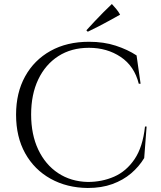

<svg xmlns="http://www.w3.org/2000/svg" viewBox="-20 -922 800 956"><path d="M710 -292 698 -135Q672 -92 632.5 -58.5Q593 -25 539.5 -5.5Q486 14 417 14Q313 13 232 -32Q151 -77 105.5 -158.5Q60 -240 60 -351Q60 -460 105 -541.5Q150 -623 231.5 -668.5Q313 -714 423 -714Q497 -714 556.5 -694.5Q616 -675 660 -646L680 -505H671Q649 -593 581 -638.5Q513 -684 423 -684Q335 -684 270.5 -642.5Q206 -601 170.5 -526.5Q135 -452 135 -352Q135 -252 170.5 -177Q206 -102 269.5 -60Q333 -18 417 -16Q488 -16 548.5 -42.5Q609 -69 650 -129.5Q691 -190 702 -292ZM410 -771Q431 -794 452 -816.5Q473 -839 494.5 -860.5Q516 -882 537 -902Q548 -890 559 -877Q570 -864 578 -849Q551 -834 524 -819Q497 -804 470.5 -790.5Q444 -777 417 -764Z"/></svg>

Font: Cinzel
Style: Regular
Weight: 400
Designer: Natanael Gama
Version: Version 2.000